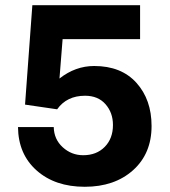

<svg xmlns="http://www.w3.org/2000/svg" viewBox="-20 -706 652 736"><path d="M517 -686V-556H220L208 -405Q269 -453 341 -453Q445 -453 503 -388.5Q561 -324 561 -223Q561 -117 490 -53.5Q419 10 305 10Q191 10 120.5 -52.5Q50 -115 49 -219H186Q187 -172 220.5 -141.5Q254 -111 299 -111Q350 -111 381.5 -143Q413 -175 413 -227Q413 -274 384.5 -306.5Q356 -339 306 -339Q236 -339 199 -287L76 -305L104 -686Z"/></svg>

Font: Chivo
Style: Bold
Weight: 700
Designer: Hector Gatti
Foundry: Omnibus-Type
Version: Version 1.007;PS 001.007;hotconv 1.0.88;makeotf.lib2.5.64775